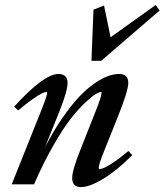

<svg xmlns="http://www.w3.org/2000/svg" viewBox="-20 -743 664 774"><path d="M348.6 -498 356.9 -704.1 399.4 -720.7 425.8 -592.8 607.4 -722.7 623.5 -700.7 388.2 -498ZM27.3 0 144 -292Q169.9 -356.4 169.9 -367.7Q169.9 -372.1 165.5 -372.1Q160.2 -372.1 147.2 -365.7Q134.3 -359.4 108.9 -341.6Q83.5 -323.7 53.7 -297.9L37.1 -313Q156.7 -444.8 215.3 -444.8Q252.4 -444.8 252.4 -408.7Q252.4 -377 220.7 -296.9L161.6 -149.9Q195.8 -215.8 231.9 -268.1Q268.1 -320.3 299.1 -352.8Q330.1 -385.3 360.6 -406.5Q391.1 -427.7 415.3 -436.3Q439.5 -444.8 460.4 -444.8Q497.1 -444.8 497.1 -408.7Q497.1 -377.4 456.1 -274.9L401.4 -138.2Q377.9 -81.1 377.9 -65.9Q377.9 -61.5 382.3 -61.5Q388.7 -61.5 401.1 -66.9Q413.6 -72.3 439.7 -89.8Q465.8 -107.4 497.6 -134.3L513.2 -117.7Q451.7 -55.7 396.2 -22.2Q340.8 11.2 307.1 11.2Q271 11.2 271 -25.4Q271 -56.6 303.7 -138.2L362.8 -287.6Q389.6 -354.5 389.6 -368.2Q389.6 -372.1 385.7 -372.1Q380.9 -372.1 367.4 -364.7Q354 -357.4 326.9 -332.5Q299.8 -307.6 269.3 -269.8Q238.8 -231.9 197.5 -160.9Q156.2 -89.8 117.2 0Z"/></svg>

Font: Elstob SemiBold
Style: Italic
Weight: 600
Italic angle: -20°
Designer: Peter S. Baker
Version: Version 1.015